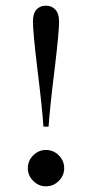

<svg xmlns="http://www.w3.org/2000/svg" viewBox="-20 -642 324 676"><path d="M188 -566Q188 -530 173 -404Q156 -268 151 -196H133Q128 -268 111 -404Q96 -530 96 -566Q96 -595 108.5 -608.5Q121 -622 142 -622Q162 -622 175 -608Q188 -594 188 -566ZM206 -50Q206 -24 187 -5Q168 14 142 14Q116 14 97 -5Q78 -24 78 -50Q78 -76 97 -95Q116 -114 142 -114Q168 -114 187 -95Q206 -76 206 -50Z"/></svg>

Font: Playfair Display SC
Style: Regular
Weight: 400
Designer: Claus Eggers Sørensen
Foundry: Claus Eggers Sørensen
Version: Version 1.200; ttfautohint (v1.6)